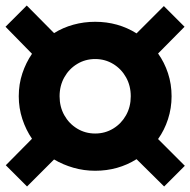

<svg xmlns="http://www.w3.org/2000/svg" viewBox="-45 -713 690 696"><path d="M53 -37 -24 -114 71 -210Q49 -242 36 -281.5Q23 -321 23 -364Q23 -408 36 -447Q49 -486 71 -518L-25 -616L52 -693L151 -593Q183 -613 221 -623.5Q259 -634 300 -634Q383 -634 450 -592L549 -691L624 -616L528 -519Q551 -487 564 -447.5Q577 -408 577 -364Q577 -321 564 -281Q551 -241 528 -209L625 -112L550 -37L450 -136Q383 -94 300 -94Q259 -94 221 -105Q183 -116 151 -135ZM300 -229Q336 -229 365.5 -247Q395 -265 412 -295.5Q429 -326 429 -364Q429 -402 412 -432.5Q395 -463 365.5 -481Q336 -499 300 -499Q264 -499 234.5 -481Q205 -463 188 -432.5Q171 -402 171 -364Q171 -326 188 -295.5Q205 -265 234.5 -247Q264 -229 300 -229Z"/></svg>

Font: Red Hat Mono
Style: Bold
Weight: 700
Monospace: yes
Designer: Pentagram, MCKL
Foundry: Pentagram, MCKL
Version: Version 1.023; ttfautohint (v1.8.3)